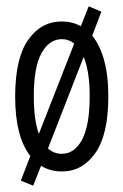

<svg xmlns="http://www.w3.org/2000/svg" viewBox="-20 -535 390 608"><path d="M85 53 46 37 76 -41Q53 -70 40.5 -117Q28 -164 28 -229Q28 -350 69 -408.5Q110 -467 176 -467Q209 -467 236 -452L261 -515L301 -498L272 -422Q296 -393 309.5 -345Q323 -297 323 -229Q323 -109 282 -50.5Q241 8 176 8Q139 8 110 -10ZM87 -230Q87 -156 103 -111L215 -397Q198 -411 176 -411Q136 -411 111.5 -367Q87 -323 87 -230ZM176 -48Q216 -48 240 -93Q264 -138 264 -230Q264 -309 245 -355L132 -65Q150 -48 176 -48Z"/></svg>

Font: Inconsolata ExtraCondensed
Style: Regular
Weight: 400
Width: 2
Monospace: yes
Designer: Raph Levien, Cyreal, Brenton Simpson
Foundry: Raph Levien, Cyreal, Google
Version: Version 3.001; ttfautohint (v1.8.2.53-6de2)